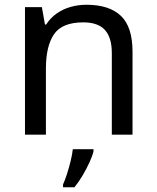

<svg xmlns="http://www.w3.org/2000/svg" viewBox="-20 -617 658 807"><path d="M343 -597Q439 -597 488 -550.5Q537 -504 537 -400V-51H450V-394Q450 -459 421 -491Q392 -523 330 -523Q241 -523 207 -473Q173 -423 173 -329V-51H85V-587H156L169 -514H174Q192 -542 218.5 -560.5Q245 -579 277 -588Q309 -597 343 -597ZM373 19Q369 37 356.5 64.5Q344 92 327.5 120Q311 148 293 170H245V158Q253 141 261.5 114.5Q270 88 277 59.5Q284 31 286 10H373Z"/></svg>

Font: Noto Sans Tamil UI
Style: Regular
Weight: 400
Designer: Jelle Bosma - Monotype Design Team
Foundry: Monotype Imaging Inc.
Version: Version 2.004